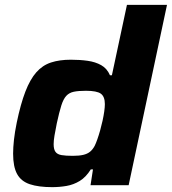

<svg xmlns="http://www.w3.org/2000/svg" viewBox="-20 -763 708 791"><path d="M195 8Q139 8 103 -4Q67 -16 50.5 -46Q34 -76 34 -130Q34 -155 37.5 -187Q41 -219 49 -258Q65 -335 84.5 -385.5Q104 -436 129.5 -465Q155 -494 190 -505.5Q225 -517 272 -517Q309 -517 341 -512.5Q373 -508 397 -494.5Q421 -481 433 -453H441L503 -743H668L510 0H353L363 -65H354Q334 -33 308.5 -17.5Q283 -2 254 3Q225 8 195 8ZM280 -121Q306 -121 323 -125Q340 -129 351 -138Q362 -147 370 -162Q375 -172 381 -189Q387 -206 392.5 -225.5Q398 -245 402.5 -265.5Q407 -286 409.5 -304Q412 -322 412 -334Q412 -365 395.5 -377Q379 -389 334 -389Q303 -389 284 -385Q265 -381 253 -368Q241 -355 232.5 -328Q224 -301 214 -255Q208 -225 204.5 -204.5Q201 -184 201 -169Q201 -148 208.5 -137.5Q216 -127 233.5 -124Q251 -121 280 -121Z"/></svg>

Font: Saira SemiExpanded
Style: Bold Italic
Weight: 700
Width: 6
Italic angle: -12°
Designer: Hector Gatti with collaboration of the Omnibus-Type team
Foundry: Omnibus-Type
Version: Version 1.101